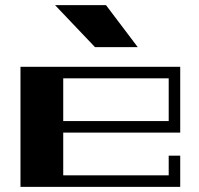

<svg xmlns="http://www.w3.org/2000/svg" viewBox="-20 -730 778 750"><path d="M60 -469H684V-212H227V-45H639V-122H684V0H60ZM227 -424V-257H639V-424ZM394 -710 518 -546H351L195 -710Z"/></svg>

Font: Geostar Fill
Style: Regular
Weight: 400
Designer: Joe Prince
Foundry: Joe Prince
Version: Version 1.002